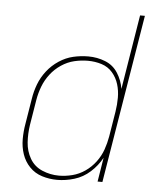

<svg xmlns="http://www.w3.org/2000/svg" viewBox="-53 -780 682 834"><g transform="rotate(5 288.0 -363.5)"><path d="M227 8Q264 8 302 -3.5Q340 -15 370.5 -42.5Q401 -70 420 -105L403 0H424L545 -735H524L471 -410Q465 -447 445 -478.5Q425 -510 390 -524Q355 -538 316 -538Q283 -538 250.5 -530.5Q218 -523 188.5 -503.5Q159 -484 137.5 -456.5Q116 -429 104 -397.5Q92 -366 87 -333L69 -223Q63 -189 63 -155Q63 -121 73.5 -90Q84 -59 106.5 -35.5Q129 -12 161 -2Q193 8 227 8ZM233 -11Q195 -11 160 -26Q125 -41 106.5 -73Q88 -105 85.5 -143Q83 -181 89 -220L107 -330Q112 -360 123 -389Q134 -418 153.5 -443.5Q173 -469 200 -487Q227 -505 256.5 -512Q286 -519 316 -519Q347 -519 375.5 -510Q404 -501 423 -479Q442 -457 450.5 -429Q459 -401 459 -370.5Q459 -340 454 -309L436 -199Q431 -170 421 -141.5Q411 -113 392 -87.5Q373 -62 347 -44Q321 -26 291.5 -18.5Q262 -11 233 -11Z"/></g></svg>

Font: Iosevka Sparkle Thin Oblique
Style: Regular
Weight: 100
Italic angle: -9°
Designer: Belleve Invis
Foundry: Belleve Invis
Version: Version 4.5.0; ttfautohint (v1.8.3)